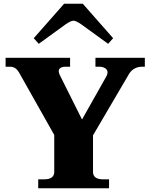

<svg xmlns="http://www.w3.org/2000/svg" viewBox="-20 -1010 807 1030"><path d="M161 -805 324 -990H424L587 -805L560 -775L418 -878Q388 -899 374 -899Q360 -899 330 -878L188 -775ZM185 -48H217Q271 -48 271 -88V-286L85 -616Q74 -636 62 -644Q50 -652 34 -652H10V-700H356V-652H332Q315 -652 305 -646Q295 -640 295 -628Q295 -621 300 -609L420 -369L551 -601Q557 -613 557 -621Q557 -636 544 -644Q531 -652 516 -652H492V-700H757V-652H740Q720 -652 701.5 -642Q683 -632 672 -613L479 -284V-88Q479 -48 533 -48H565V0H185Z"/></svg>

Font: Taviraj Black
Style: Regular
Weight: 900
Designer: Katatrad Team
Foundry: CadsonDemak
Version: Version 1.001